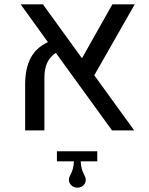

<svg xmlns="http://www.w3.org/2000/svg" viewBox="-20 -595 682 876"><path d="M74.2 0ZM410.2 -251.5 592.3 0H491.2L234.9 -353.5Q182.6 -320.8 182.6 -241.2V0H94.7V-208.5Q94.7 -283.2 120.1 -330.8Q145.5 -378.4 198.7 -402.8L74.2 -575.2H175.8L354 -329.1L492.7 -575.2H594.7ZM294.4 225.6Q294.4 219.2 296.1 214.4Q297.9 209.5 301.8 201.7Q308.1 189.5 312 176.5Q315.9 163.6 317.4 141.1H239.7V95.2H423.8V141.1H348.1Q349.6 163.6 353.5 176.5Q357.4 189.5 363.8 201.7Q367.7 210 369.4 214.4Q371.1 218.8 371.1 225.6Q371.1 240.7 360.1 251Q349.1 261.2 333 261.2Q316.9 261.2 305.7 250.5Q294.4 239.7 294.4 225.6Z"/></svg>

Font: Heebo
Style: Regular
Weight: 400
Designer: Oded Ezer
Foundry: Meir Sadan
Version: Version 2.001; ttfautohint (v1.5.14-ce02) -l 8 -r 50 -G 200 